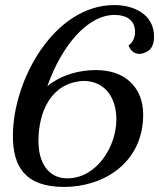

<svg xmlns="http://www.w3.org/2000/svg" viewBox="-20 -733 629 759"><path d="M566 -532C581 -541 589 -563 589 -588C589 -678 507 -713 432 -713C195 -713 31 -418 31 -196C31 -78 76 6 234 6C389 6 546 -89 546 -280C546 -384 478 -456 360 -456C296 -456 224 -439 167 -392C224 -553 326 -674 433 -674C479 -674 514 -654 514 -606C514 -588 506 -565 488 -553C498 -529 514 -520 531 -520C543 -520 555 -525 566 -532ZM310 -413C395 -413 440 -347 440 -261C440 -153 362 -28 246 -28C168 -28 132 -94 132 -175C132 -296 185 -407 310 -413Z"/></svg>

Font: Playball
Style: Regular
Weight: 400
Designer: Robert E. Leuschke
Foundry: Robert E. Leuschke
Version: Version 1.001